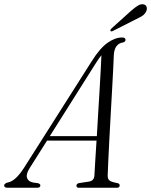

<svg xmlns="http://www.w3.org/2000/svg" viewBox="-64 -884 712 904"><path d="M75 -91.5Q57 -62.5 63.8 -45.2Q70.5 -28 92.5 -24.5L114.5 -21.5Q126 -18.5 126 -11Q126 0 110.5 0H-28Q-44.5 0 -44.5 -11Q-44 -20 -27 -25Q8.5 -30.5 49.5 -94.5L368 -596Q406 -656.5 441.8 -682Q477.5 -707.5 510.5 -707.5Q527 -707.5 527 -696.5Q527 -687 514.5 -684Q496.5 -681.5 485.2 -667.5Q474 -653.5 472 -627Q471.5 -607.5 469.2 -563.5Q467 -519.5 463.8 -461.8Q460.5 -404 457 -341.2Q453.5 -278.5 450.5 -220.5Q447.5 -162.5 445.5 -118.8Q443.5 -75 443 -56Q443 -41.5 451.5 -34.2Q460 -27 490.5 -21.5Q499.5 -19 499.5 -11Q499.5 0 486 0H307Q295.5 0 296 -10Q296 -18 306 -21.5L357.5 -29.5Q379 -34.5 380.5 -57Q381.5 -77 384.2 -121.2Q387 -165.5 390.5 -222H157.5ZM384 -581.5 170.5 -243H392Q395 -295 398.2 -350.5Q401.5 -406 404.8 -458.5Q408 -511 410.2 -554Q412.5 -597 413.5 -624Q407.5 -616.5 400 -606Q392.5 -595.5 384 -581.5ZM552.5 -832.5Q571 -849 585.2 -857.5Q599.5 -866 611.5 -863.5Q623 -861.5 626.2 -851.5Q629.5 -841.5 624.5 -831Q618.5 -817.5 605.8 -809.2Q593 -801 575.5 -793L467 -738Q458.5 -734 456 -739Q454 -743.5 462 -751Z"/></svg>

Font: Fraunces 144pt S050 Light
Style: Italic
Weight: 300
Italic angle: -16°
Version: Version 1.000; ttfautohint (v1.8.3)